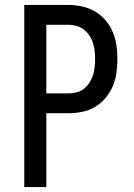

<svg xmlns="http://www.w3.org/2000/svg" viewBox="-20 -755 540 775"><path d="M78 0V-735H256Q283 -735 311 -729Q339 -723 363 -709Q387 -695 405.5 -673.5Q424 -652 435 -626Q446 -600 450 -572Q454 -544 454 -516Q454 -488 450 -460Q446 -432 435 -406.5Q424 -381 405.5 -359Q387 -337 363 -323Q339 -309 311.5 -303.5Q284 -298 256 -298H167V0ZM256 -378Q272 -378 288.5 -382Q305 -386 318 -396Q331 -406 340.5 -420.5Q350 -435 355 -450.5Q360 -466 362 -483Q364 -500 364 -516Q364 -533 362 -549.5Q360 -566 355 -582Q350 -598 340.5 -612Q331 -626 318 -636Q305 -646 288.5 -650.5Q272 -655 256 -655H167V-378Z"/></svg>

Font: Iosevka Medium
Style: Regular
Weight: 500
Monospace: yes
Designer: Belleve Invis
Foundry: Belleve Invis
Version: Version 32.5.0; ttfautohint (v1.8.4)